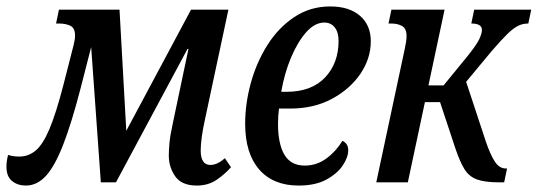

<svg xmlns="http://www.w3.org/2000/svg" viewBox="-52 -566 1669 596"><path d="M28 10Q3 10 -14.5 -4Q-32 -18 -32 -49Q-32 -65 -27 -85Q-17 -82 -8.5 -81Q0 -80 8 -80Q36 -80 58.5 -98.5Q81 -117 101.5 -165.5Q122 -214 145 -303L176 -424Q181 -444 181 -455Q181 -479 166.5 -486Q152 -493 131 -493H122L131 -536H319L340 -160L541 -536H657L584 -194Q578 -167 574.5 -142Q571 -117 571 -99Q571 -54 601 -54Q623 -54 646 -75L665 -47Q648 -27 621.5 -8.5Q595 10 559 10Q512 10 492 -18.5Q472 -47 472 -83Q472 -98 474 -121.5Q476 -145 485 -186L533 -414H530L308 0H261L231 -420L199 -295Q170 -183 144 -116.5Q118 -50 90.5 -20Q63 10 28 10Z M875 10Q796 10 752.5 -40Q709 -90 709 -182Q709 -244 726.5 -308Q744 -372 778 -426Q812 -480 861.5 -513Q911 -546 973 -546Q1032 -546 1065.5 -517Q1099 -488 1099 -438Q1099 -384 1066.5 -336.5Q1034 -289 978 -259Q922 -229 849 -229H814Q811 -205 811 -182Q811 -119 831 -85.5Q851 -52 894 -52Q931 -52 961 -74Q991 -96 1011 -129Q1029 -120 1029 -100Q1029 -78 1012 -52.5Q995 -27 961 -8.5Q927 10 875 10ZM821 -281H837Q915 -281 957 -325.5Q999 -370 999 -439Q999 -466 987 -481Q975 -496 955 -496Q925 -496 898.5 -466Q872 -436 851.5 -387.5Q831 -339 821 -281Z M1116 0 1205 -417Q1210 -439 1210 -454Q1210 -477 1196.5 -485Q1183 -493 1162 -493H1154L1163 -536H1328L1278 -301H1325L1397 -389Q1427 -426 1435.5 -444Q1444 -462 1444 -473Q1444 -493 1411 -493L1420 -536H1597L1588 -493Q1571 -493 1556.5 -486Q1542 -479 1523 -460.5Q1504 -442 1473 -406L1395 -312L1456 -127Q1470 -86 1484 -64.5Q1498 -43 1518 -43H1522L1513 0H1497Q1453 0 1428.5 -9Q1404 -18 1390 -40.5Q1376 -63 1362 -104L1314 -249H1267L1214 0Z"/></svg>

Font: Noto Serif ExtraCondensed Medium
Style: Italic
Weight: 500
Width: 2
Italic angle: -12°
Designer: Monotype Design Team
Foundry: Monotype Imaging Inc.
Version: Version 2.013; ttfautohint (v1.8.4.7-5d5b)